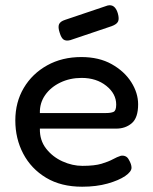

<svg xmlns="http://www.w3.org/2000/svg" viewBox="-20 -692 580 727"><path d="M291 15Q211 15 154.5 -19Q98 -53 68 -110Q38 -167 38 -236Q38 -305 70 -359Q102 -413 158.5 -444.5Q215 -476 288 -476Q355 -476 403 -449Q451 -422 477 -381Q503 -340 503 -297Q503 -246 479 -225.5Q455 -205 420 -205H131Q130 -161 154.5 -129.5Q179 -98 216.5 -81Q254 -64 292 -64Q338 -64 364.5 -72Q391 -80 407.5 -89Q424 -98 437 -102Q446 -104 454.5 -100.5Q463 -97 468 -87Q478 -70 478 -57Q478 -42 454 -25.5Q430 -9 387.5 3Q345 15 291 15ZM131 -264H382Q400 -264 410 -268.5Q420 -273 420 -296Q420 -337 382.5 -367Q345 -397 289 -397Q245 -397 208.5 -379.5Q172 -362 151 -332Q130 -302 131 -264ZM246 -540Q230 -536 221 -542Q212 -548 206 -568Q199 -589 203.5 -600Q208 -611 227 -617L387 -671Q415 -678 426 -642Q432 -621 427 -610.5Q422 -600 403 -593Z"/></svg>

Font: Fredoka
Style: Regular
Weight: 400
Designer: Ben Nathan
Foundry: Milena B. Brandão, Ben Nathan
Version: Version 2.001